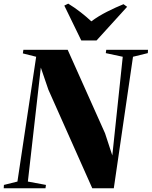

<svg xmlns="http://www.w3.org/2000/svg" viewBox="-47 -1010 814 1030"><path d="M-27 0 -26 -18 46.5 -36 147 -705.5 75.5 -723.5 78.5 -743H316L516.5 -295L555.5 -176L611.5 -705.5L520.5 -725L523 -743H747L746 -725L666.5 -705.5L563.5 0H448L212.5 -529L172 -647.5L102.5 -36L199.5 -18L197 0ZM389 -793 298 -980 319 -990.5Q354 -969 386 -944Q418 -919 443 -895.5Q480.5 -923.5 527 -947Q573.5 -970.5 615.5 -987.5L635 -973.5L471 -793Z"/></svg>

Font: Merriweather 144pt Black
Style: Italic
Weight: 900
Italic angle: -7.8°
Version: Version 2.101